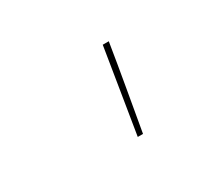

<svg xmlns="http://www.w3.org/2000/svg" viewBox="-67 -928 735 633"><g transform="rotate(-30 300.0 -611.5)"><path d="M308 -451Q321 -531 334 -611Q347 -691 360 -772H383Q370 -691 356 -611Q342 -531 328 -451Z"/></g></svg>

Font: Iosevka Curly Slab ThExObl
Style: Regular
Weight: 100
Width: 7
Italic angle: -9°
Monospace: yes
Designer: Belleve Invis
Foundry: Belleve Invis
Version: Version 11.1.0; ttfautohint (v1.8.3)